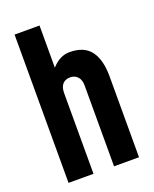

<svg xmlns="http://www.w3.org/2000/svg" viewBox="-131 -765 672 840"><g transform="rotate(-20 204.5 -345.0)"><path d="M41 -690.4H157.2V-494.1Q194.3 -536.1 240.2 -536.1Q307.6 -536.1 338.4 -495.1Q369.1 -454.1 369.1 -377V0H252.9V-376Q252.9 -403.3 239.3 -417.5Q225.6 -431.6 205.1 -431.6Q182.6 -431.6 169.9 -417.5Q157.2 -403.3 157.2 -376V0H41Z"/></g></svg>

Font: Altinn-DIN Condensed
Style: DINCondensed-Bold
Weight: 700
Width: 3
Designer: Charles Nix
Foundry: Altinn
Version: Version 2.00